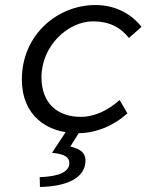

<svg xmlns="http://www.w3.org/2000/svg" viewBox="-20 -518 640 764"><path d="M291 12C364 12 436 -20 487 -67L456 -120C411 -80 358 -53 301 -53C211 -53 145 -105 145 -211C145 -335 250 -433 350 -433C413 -433 458 -411 493 -367L543 -411C508 -457 445 -498 360 -498C208 -498 67 -379 67 -202C67 -60 164 12 291 12ZM139 226C245 224 315 191 320 128C322 95 308 77 260 65L305 -7H251L187 90C238 95 257 108 256 133C254 165 218 184 138 187L139 226Z"/></svg>

Font: Source Code Variable
Style: Italic
Weight: 400
Italic angle: -11°
Monospace: yes
Designer: Paul D. Hunt, Teo Tuominen
Foundry: Adobe Systems Incorporated
Version: Version 1.005;PS 1.0;hotconv 16.6.54;makeotf.lib2.5.65590